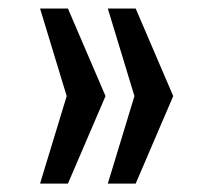

<svg xmlns="http://www.w3.org/2000/svg" viewBox="-20 -526 505 454"><path d="M229.5 -298.8 140.6 -91.8H74.7L137.7 -298.8L74.7 -505.9H140.6ZM389.6 -298.8 300.8 -91.8H234.9L297.9 -298.8L234.9 -505.9H300.8Z"/></svg>

Font: Moulpali
Style: Regular
Weight: 400
Designer: Danh Hong
Version: Version 8.002; ttfautohint (v1.8.3)